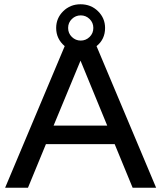

<svg xmlns="http://www.w3.org/2000/svg" viewBox="-20 -879 754 899"><path d="M316.5 -706Q334 -689 358 -689Q382 -689 399.5 -706Q417 -723 417 -748Q417 -773 399.5 -790Q382 -807 358 -807Q334 -807 316.5 -790Q299 -773 299 -748Q299 -723 316.5 -706ZM357 -595 231 -291H482ZM111 0H4L283 -663Q243 -697 243 -748Q243 -794 276 -826.5Q309 -859 357 -859Q406 -859 439 -826.5Q472 -794 472 -748Q472 -695 432 -663L711 0H601L517 -204H195Z"/></svg>

Font: Roundo Medium
Style: Regular
Weight: 500
Designer: Namrata Goyal (Gurmukhi), Shiva Nallaperumal (Latin)
Foundry: Indian Type Foundry
Version: Version 1.000;PS 1.0;hotconv 1.0.88;makeotf.lib2.5.647800